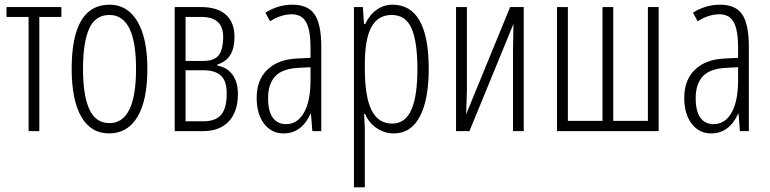

<svg xmlns="http://www.w3.org/2000/svg" viewBox="-20 -560 3287 820"><path d="M242.2 -529.8V-487.8H147.9V0H102.1V-487.8H7.8V-529.8Z M334.5 -266.1Q334.5 -151.9 361.8 -92.8Q388.7 -34.2 447.3 -34.2Q561 -34.2 561 -266.1Q561 -496.1 447.3 -496.1Q387.7 -496.1 361.3 -438.5Q334.5 -379.4 334.5 -266.1ZM609.4 -266.1Q609.4 -131.8 567.4 -61.5Q524.9 9.8 446.3 9.8Q368.2 9.8 327.1 -61.5Q286.1 -132.8 286.1 -266.1Q286.1 -540 448.2 -540Q524.4 -540 566.9 -468.3Q609.4 -396.5 609.4 -266.1Z M933.1 -402.8Q933.1 -487.8 839.4 -487.8H772.5V-299.8H849.1Q895 -299.8 914.1 -324.2Q933.1 -348.6 933.1 -402.8ZM948.2 -160.2Q948.2 -214.4 923.8 -236.8Q898.4 -259.8 851.1 -259.8H772.5V-42H849.1Q900.9 -42 924.8 -70.3Q948.2 -98.1 948.2 -160.2ZM981.4 -402.8Q981.4 -355 963.9 -325.7Q946.3 -296.9 908.2 -284.2V-279.8Q950.7 -272.5 973.6 -240.2Q996.1 -208.5 996.1 -159.2Q996.1 -83.5 957.5 -42Q918.5 0 848.1 0H726.1V-529.8H838.4Q908.7 -529.8 944.8 -497.1Q981.4 -463.9 981.4 -402.8Z M1201.2 -29.8Q1250.5 -29.8 1278.3 -79.1Q1306.2 -127.9 1306.2 -217.8V-272.9L1251 -270Q1186 -266.1 1156.2 -234.9Q1125 -202.1 1125 -141.1Q1125 -84 1145.5 -56.6Q1166 -29.8 1201.2 -29.8ZM1314 0 1308.1 -74.2H1306.2Q1268.1 9.8 1190.9 9.8Q1139.6 9.8 1107.9 -31.7Q1076.2 -73.2 1076.2 -142.1Q1076.2 -218.3 1121.6 -262.2Q1167.5 -306.6 1249 -310.1L1306.2 -313V-356.9Q1306.2 -430.7 1287.6 -464.8Q1269 -499 1226.1 -499Q1180.7 -499 1133.3 -469.2L1113.3 -505.9Q1168 -540 1229 -540Q1294.9 -540 1323.2 -499Q1352.1 -457.5 1352.1 -360.8V0Z M1652.8 -496.1Q1594.7 -496.1 1566.4 -444.8Q1538.1 -394 1538.1 -284.2V-269Q1538.1 -147 1566.9 -89.4Q1595.7 -32.2 1654.8 -32.2Q1709.5 -32.2 1735.8 -88.9Q1762.7 -147 1762.7 -266.1Q1762.7 -380.9 1737.8 -438.5Q1712.9 -496.1 1652.8 -496.1ZM1662.1 9.8Q1622.6 9.8 1588.9 -12.7Q1555.7 -34.7 1539.1 -73.2H1534.7L1538.1 -15.1V240.2H1491.7V-529.8H1529.8L1534.7 -457H1539.1Q1559.1 -498 1588.9 -518.6Q1620.1 -540 1655.8 -540Q1811 -540 1811 -266.1Q1811 -133.8 1772.9 -62Q1734.9 9.8 1662.1 9.8Z M1974.1 -529.8V-171.9L1970.7 -71.8L2158.7 -529.8H2216.8V0H2170.9V-342.8L2172.9 -458L1984.9 0H1927.7V-529.8Z M2358.9 0V-529.8H2405.3V-43.9H2553.2V-529.8H2599.1V-43.9H2747.1V-529.8H2793V0Z M3027.3 -29.8Q3076.7 -29.8 3104.5 -79.1Q3132.3 -127.9 3132.3 -217.8V-272.9L3077.1 -270Q3012.2 -266.1 2982.4 -234.9Q2951.2 -202.1 2951.2 -141.1Q2951.2 -84 2971.7 -56.6Q2992.2 -29.8 3027.3 -29.8ZM3140.1 0 3134.3 -74.2H3132.3Q3094.2 9.8 3017.1 9.8Q2965.8 9.8 2934.1 -31.7Q2902.3 -73.2 2902.3 -142.1Q2902.3 -218.3 2947.8 -262.2Q2993.7 -306.6 3075.2 -310.1L3132.3 -313V-356.9Q3132.3 -430.7 3113.8 -464.8Q3095.2 -499 3052.2 -499Q3006.8 -499 2959.5 -469.2L2939.5 -505.9Q2994.1 -540 3055.2 -540Q3121.1 -540 3149.4 -499Q3178.2 -457.5 3178.2 -360.8V0Z"/></svg>

Font: Germano
Style: Regular
Weight: 300
Width: 3
Foundry: Ascender Corporation
Version: Version 1.10; ttfautohint (v1.5)